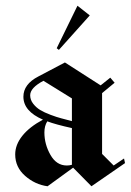

<svg xmlns="http://www.w3.org/2000/svg" viewBox="-20 -639 452 663"><path d="M290 -585.8 183.3 -466.7 175.8 -472.5 247.5 -619.2ZM130 -360Q84.2 -335.8 84.2 -310Q84.2 -294.2 94.6 -280.8Q105 -267.5 118.8 -259.2Q132.5 -250.8 154.6 -242.5Q176.7 -234.2 191.7 -230.4Q206.7 -226.7 228.3 -220.8Q228.3 -234.2 228.3 -260.4Q228.3 -286.7 228.3 -299.2ZM144.2 4.2Q100.8 -1.7 66.7 -31.7Q32.5 -61.7 32.5 -105.8Q32.5 -139.2 57.1 -170Q81.7 -200.8 128.3 -225.8Q60.8 -255 60.8 -305Q60.8 -348.3 112.5 -375L204.2 -423.3L327.5 -344.2L360.8 -370.8L375.8 -353.3L332.5 -317.5V-107.5L372.5 -67.5L408.3 -91.7L411.7 -75.8L295.8 4.2L232.5 -60ZM228.3 -196.7Q171.7 -209.2 143.3 -220Q133.3 -204.2 133.3 -181.7Q133.3 -140.8 154.2 -104.2Q175 -67.5 210.8 -67.5Q220 -67.5 228.3 -70Q228.3 -91.7 228.3 -133.3Q228.3 -175 228.3 -196.7Z"/></svg>

Font: Chomsky
Style: Regular
Weight: 400
Version: Version 2.3